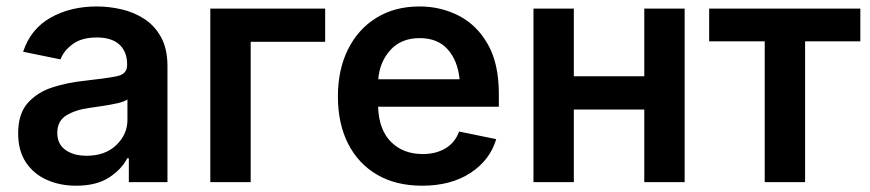

<svg xmlns="http://www.w3.org/2000/svg" viewBox="-20 -573 2736 604"><path d="M219.7 11.2Q168 11.2 126.5 -7.6Q85 -26.4 61 -63Q37.1 -99.6 37.1 -153.3Q37.1 -214.8 67.1 -248.8Q97.2 -282.7 144.8 -298.1Q192.4 -313.5 245.1 -318.8Q316.4 -326.7 348.1 -333.3Q379.9 -339.8 379.9 -368.2V-370.6Q379.9 -410.6 355.5 -432.9Q331.1 -455.1 284.7 -455.1Q236.8 -455.1 208.5 -434.1Q180.2 -413.1 170.4 -386.2L52.7 -410.2Q76.7 -482.4 139.4 -517.6Q202.1 -552.7 284.2 -552.7Q322.8 -552.7 362.1 -543.7Q401.4 -534.7 434.1 -513.4Q466.8 -492.2 486.8 -455.8Q506.8 -419.4 506.8 -364.7V0H385.3V-75.2H380.4Q362.3 -40 322.8 -14.4Q283.2 11.2 219.7 11.2ZM252.4 -83Q311 -83 345.9 -116.7Q380.9 -150.4 380.9 -195.8V-260.3Q372.1 -253.4 349.6 -248.3Q327.1 -243.2 302 -239.5Q276.9 -235.8 260.3 -233.4Q217.3 -227.5 188.7 -210Q160.2 -192.4 160.2 -154.8Q160.2 -119.6 186 -101.3Q211.9 -83 252.4 -83Z M1002.9 -545.9V-441.4H768.6V0H641.6V-545.9Z M1308.1 11.2Q1225.6 11.2 1166.3 -23.4Q1106.9 -58.1 1075 -121.1Q1043 -184.1 1043 -269.5Q1043 -353.5 1074.5 -417.2Q1106 -481 1163.8 -516.8Q1221.7 -552.7 1299.8 -552.7Q1366.2 -552.7 1423.1 -523.7Q1480 -494.6 1514.6 -433.8Q1549.3 -373 1549.3 -277.3V-237.3H1169.4Q1171.9 -164.6 1210.2 -126.5Q1248.5 -88.4 1309.6 -88.4Q1351.6 -88.4 1381.6 -106.4Q1411.6 -124.5 1424.3 -159.2L1541 -135.3Q1521.5 -69.3 1460.2 -29.1Q1398.9 11.2 1308.1 11.2ZM1169.9 -323.7H1425.8Q1419.9 -382.3 1388.4 -417.7Q1356.9 -453.1 1300.3 -453.1Q1242.2 -453.1 1208.3 -415.8Q1174.3 -378.4 1169.9 -323.7Z M1785.2 -545.9V-333H2006.8V-545.9H2133.8V0H2006.8V-228.5H1785.2V0H1658.2V-545.9Z M2385.7 0V-442.9H2210.9V-545.9H2686.5V-442.9H2512.7V0Z"/></svg>

Font: Inter SemiBold
Style: Regular
Weight: 600
Designer: Rasmus Andersson
Foundry: rsms
Version: Version 4.001;git-9221beed3